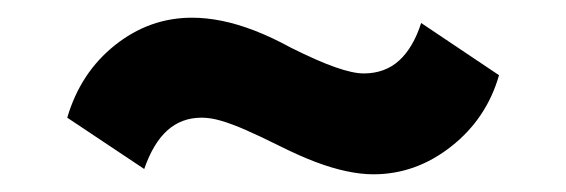

<svg xmlns="http://www.w3.org/2000/svg" viewBox="-20 -395 640 217"><path d="M402 -198Q388 -198 371.5 -201.5Q355 -205 336.5 -212Q318 -219 294 -231Q274 -241 258 -248Q242 -255 230 -258.5Q218 -262 208 -262Q185 -262 169 -247.5Q153 -233 143 -204L56 -262Q71 -313 110 -344Q149 -375 197 -375Q213 -375 230.5 -371.5Q248 -368 267.5 -360.5Q287 -353 309 -341Q339 -326 359 -319Q379 -312 391 -312Q415 -312 431 -326.5Q447 -341 456 -369L544 -310Q530 -261 490 -229.5Q450 -198 402 -198Z"/></svg>

Font: Nunito Sans 7pt Black
Style: Regular
Weight: 900
Designer: Vernon Adams
Foundry: Vernon Adams
Version: Version 3.101;gftools[0.9.27]